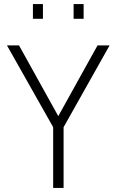

<svg xmlns="http://www.w3.org/2000/svg" viewBox="-20 -919 571 939"><path d="M291 -297V0H240V-297L14 -697H73L265 -351L457 -697H516ZM141 -827V-899H190V-827ZM340 -827V-899H389V-827Z"/></svg>

Font: TitilliumText
Style: Light
Weight: 300
Designer: Accademia di Belle Arti di Urbino and others
Foundry: Accademia di Belle Arti di Urbino and others.
Version: Version 60.001